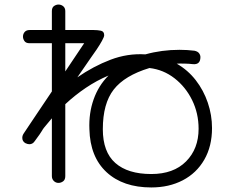

<svg xmlns="http://www.w3.org/2000/svg" viewBox="-20 -742 1040 844"><path d="M645 82Q521 82 448.5 15Q376 -52 373 -174Q370 -244 391.5 -305Q413 -366 457 -410Q405 -388 357.5 -356Q310 -324 267 -284V32Q267 48 257.5 55Q248 62 237 62Q225 62 216.5 53.5Q208 45 208 32V-222Q189 -199 180 -188.5Q171 -178 168 -173Q165 -168 162.5 -164Q160 -160 154 -151Q148 -142 133 -122Q124 -108 109 -108Q101 -108 91 -113Q78 -121 78 -136Q78 -146 84 -155Q92 -167 106 -188Q120 -209 144.5 -245.5Q169 -282 208 -340V-552H110Q94 -552 87.5 -561.5Q81 -571 81 -581Q81 -593 88.5 -601.5Q96 -610 110 -610H208V-693Q208 -709 217.5 -715.5Q227 -722 237 -722Q249 -722 258 -714.5Q267 -707 267 -693V-610H392Q409 -610 423.5 -607Q438 -604 438 -587Q438 -580 428 -562Q418 -544 404.5 -524Q391 -504 380 -489L320 -402Q391 -451 466 -479.5Q541 -508 619 -503Q691 -523 769 -523Q786 -523 802.5 -522Q819 -521 835 -519Q849 -516 855 -508Q861 -500 861 -491Q861 -457 828 -460Q813 -462 790 -462.5Q767 -463 757 -462Q806 -434 840.5 -389.5Q875 -345 893.5 -290.5Q912 -236 912 -179Q912 -99 878 -40Q844 19 783.5 50.5Q723 82 645 82ZM267 -428 350 -552H267ZM645 23Q743 23 798 -32.5Q853 -88 853 -176Q853 -244 824.5 -302Q796 -360 747 -398Q698 -436 637 -443Q528 -410 480 -348.5Q432 -287 432 -174Q432 -74 487 -25.5Q542 23 645 23Z"/></svg>

Font: Hachi Maru Pop
Style: Regular
Weight: 400
Designer: Nontynet
Foundry: Nontynet
Version: Version 1.300